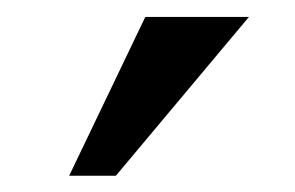

<svg xmlns="http://www.w3.org/2000/svg" viewBox="-20 -820 352 229"><path d="M276.9 -799.8 118.2 -610.4H62.5L153.3 -799.8Z"/></svg>

Font: Oxygen-Regular
Style: Regular
Weight: 400
Designer: Vernon Adams
Foundry: Vernon Adams
Version: Version Release 0.2.3 webfont; ttfautohint (v0.93.3-1d66) -l